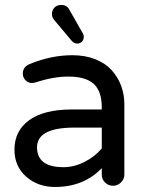

<svg xmlns="http://www.w3.org/2000/svg" viewBox="-20 -742 595 772"><path d="M480 -323.2V-40Q480 -21.5 466.3 -8.3Q452.6 4.9 434.1 4.9Q415.5 4.9 402.3 -8.3Q389.2 -21.5 389.2 -40V-65.9Q316.4 9.8 201.2 9.8Q132.3 9.8 85.2 -31.7Q38.1 -73.2 38.1 -140.1Q38.1 -215.8 97.4 -258.8Q156.7 -301.8 268.1 -301.8H389.2V-310.1Q389.2 -375.5 356.7 -404.8Q324.2 -434.1 254.9 -434.1Q193.4 -434.1 122.1 -410.2Q112.3 -408.2 108.9 -408.2Q93.8 -408.2 82.8 -419.2Q71.8 -430.2 71.8 -445.8Q71.8 -473.1 98.1 -483.9Q184.6 -520 271 -520Q322.3 -520 363 -503.9Q403.8 -487.8 428.7 -460.2Q453.6 -432.6 466.8 -397.7Q480 -362.8 480 -323.2ZM389.2 -145V-229H279.8Q128.9 -229 128.9 -149.9Q128.9 -69.8 234.9 -69.8Q277.8 -69.8 319.1 -90.6Q360.4 -111.3 389.2 -145ZM258.8 -703.1 310.1 -612.8Q316.9 -603 316.9 -594.2Q316.9 -582 309.6 -574.5Q302.2 -566.9 290 -566.9Q277.8 -566.9 268.1 -578.1L199.2 -660.2Q189 -670.4 189 -685.1Q189 -702.1 199.5 -712.2Q210 -722.2 226.1 -722.2Q249 -722.2 258.8 -703.1Z"/></svg>

Font: Aka-Acid-Varela
Style: Regular
Weight: 400
Designer: Joe Prince, Avraham Cornfeld, Cyberella
Foundry: Joe Prince, Avraham Cornfeld, Cyberella
Version: Version 2.000; ttfautohint (v1.5.33-1714) -l 8 -r 50 -G 200 